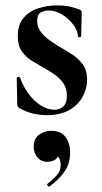

<svg xmlns="http://www.w3.org/2000/svg" viewBox="-20 -416 377 712"><path d="M118 -338Q118 -317 129.5 -300.5Q141 -284 159 -270.5Q177 -257 198 -244Q223 -230 247 -214.5Q271 -199 287 -177Q303 -155 303 -120Q303 -88 286.5 -57.5Q270 -27 237 -8Q204 11 154 11Q129 11 104 5.5Q79 0 50 -16Q48 -18 46 -21Q44 -24 44 -28L42 -127Q42 -130 47.5 -130.5Q53 -131 54 -129Q65 -97 85 -69.5Q105 -42 130.5 -25.5Q156 -9 182 -9Q202 -9 215 -21.5Q228 -34 228 -60Q228 -88 215.5 -106.5Q203 -125 184 -138.5Q165 -152 145 -163Q122 -176 99 -190Q76 -204 61 -225.5Q46 -247 46 -282Q46 -324 67 -349Q88 -374 121.5 -385Q155 -396 191 -396Q213 -396 231.5 -393Q250 -390 274 -381Q283 -378 283 -370Q283 -350 282 -328.5Q281 -307 281 -281Q281 -278 275 -278Q269 -278 269 -281Q269 -300 253.5 -322Q238 -344 213 -360.5Q188 -377 159 -377Q145 -377 131.5 -370Q118 -363 118 -338ZM164 275Q160 277 156.5 272.5Q153 268 157 265Q175 251 190 234.5Q205 218 205 198Q205 175 196 166Q187 157 173 156L200 137Q201 160 189.5 172Q178 184 154 184Q133 184 119 168Q105 152 105 127Q105 98 125 83.5Q145 69 170 69Q205 69 222.5 91.5Q240 114 240 150Q240 192 218 222Q196 252 164 275Z"/></svg>

Font: Cormorant Garamond Light
Style: Bold
Weight: 700
Version: Version 4.001